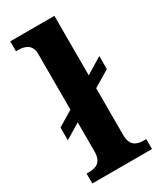

<svg xmlns="http://www.w3.org/2000/svg" viewBox="-194 -824 739 889"><g transform="rotate(-30 176.0 -380.0)"><path d="M23 0H342V-53H330C289 -53 259 -67 259 -124V-373L346 -425V-495L259 -442V-760H23V-707H35C63 -707 106 -699 106 -646V-347L25 -298V-230L106 -279V-124C106 -67 76 -53 35 -53H23Z"/></g></svg>

Font: Noto Serif Telugu
Style: Bold
Weight: 700
Designer: Jelle Bosma - Monotype Design Team
Foundry: Monotype Imaging Inc.
Version: Version 2.005